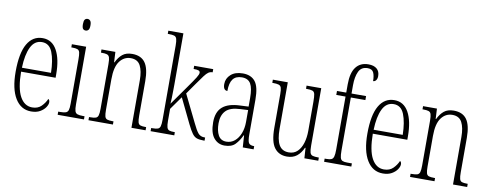

<svg xmlns="http://www.w3.org/2000/svg" viewBox="-64 -1096 3660 1430"><g transform="rotate(10 1766.0 -381.0)"><path d="M211 10Q134 10 90.5 -61Q47 -132 47 -262Q47 -403 87.5 -473Q128 -543 203 -543Q274 -543 311 -476.5Q348 -410 348 -294V-269H87Q88 -143 121.5 -82Q155 -21 214 -21Q257 -21 283 -47Q309 -73 322 -104Q326 -102 329.5 -96.5Q333 -91 333 -80Q333 -63 319 -42Q305 -21 278 -5.5Q251 10 211 10ZM308 -299Q306 -394 282.5 -453.5Q259 -513 203 -513Q147 -513 119 -455.5Q91 -398 88 -299Z M507 -654Q494 -654 486.5 -663Q479 -672 479 -698Q479 -723 486.5 -732.5Q494 -742 507 -742Q519 -742 527.5 -732.5Q536 -723 536 -698Q536 -672 527.5 -663Q519 -654 507 -654ZM411 0V-24H426Q454 -24 468 -29Q482 -34 487 -49.5Q492 -65 492 -99V-434Q492 -469 488 -485.5Q484 -502 470.5 -507Q457 -512 431 -512H424V-536H532V-100Q532 -66 537 -50Q542 -34 556 -29Q570 -24 597 -24H610V0Z M644 0V-24H652Q680 -24 694 -28.5Q708 -33 713 -49Q718 -65 718 -100V-438Q718 -472 713 -487.5Q708 -503 694 -507.5Q680 -512 653 -512H648V-536H753L757 -458H760Q779 -498 806.5 -520.5Q834 -543 880 -543Q947 -543 978.5 -499Q1010 -455 1010 -360V-100Q1010 -65 1014.5 -49Q1019 -33 1032.5 -28.5Q1046 -24 1072 -24H1076V0H969V-360Q969 -429 948 -469.5Q927 -510 875 -510Q824 -510 791.5 -466.5Q759 -423 759 -330V-99Q759 -65 763.5 -49Q768 -33 782 -28.5Q796 -24 823 -24H829V0Z M1114 0V-24H1121Q1149 -24 1163 -28.5Q1177 -33 1182 -49Q1187 -65 1187 -100V-661Q1187 -695 1182 -711Q1177 -727 1163 -731.5Q1149 -736 1121 -736H1114V-760H1228V-373Q1228 -355 1227.5 -327.5Q1227 -300 1226.5 -272.5Q1226 -245 1224 -227L1323 -367Q1367 -429 1382.5 -454Q1398 -479 1398 -491Q1398 -503 1387.5 -507.5Q1377 -512 1349 -512V-536H1493V-512Q1475 -512 1461.5 -503Q1448 -494 1430.5 -470.5Q1413 -447 1382 -403L1326 -323L1427 -117Q1451 -66 1468.5 -45Q1486 -24 1516 -24H1522V0H1515Q1483 0 1463.5 -6.5Q1444 -13 1428 -34.5Q1412 -56 1390 -101L1299 -289L1228 -189V-99Q1228 -65 1233 -49Q1238 -33 1251 -28.5Q1264 -24 1290 -24H1293V0Z M1674 10Q1624 10 1592.5 -28.5Q1561 -67 1561 -147Q1561 -225 1604.5 -263Q1648 -301 1738 -304L1801 -307V-371Q1801 -446 1781.5 -479.5Q1762 -513 1715 -513Q1669 -513 1647 -484Q1625 -455 1625 -394Q1593 -394 1593 -441Q1593 -484 1626 -513.5Q1659 -543 1717 -543Q1779 -543 1810.5 -503.5Q1842 -464 1842 -367V-105Q1842 -52 1852.5 -38Q1863 -24 1891 -24H1893V0H1811L1805 -90H1802Q1782 -47 1754.5 -18.5Q1727 10 1674 10ZM1682 -21Q1718 -21 1745 -43.5Q1772 -66 1787 -104.5Q1802 -143 1802 -191V-281L1743 -278Q1667 -275 1634.5 -241Q1602 -207 1602 -146Q1602 -90 1621 -55.5Q1640 -21 1682 -21Z M2146 10Q2084 10 2050.5 -35Q2017 -80 2017 -184V-440Q2017 -473 2012 -488Q2007 -503 1992 -507.5Q1977 -512 1948 -512H1944V-536H2057V-184Q2057 -103 2080 -63Q2103 -23 2154 -23Q2194 -23 2219.5 -48Q2245 -73 2257.5 -114.5Q2270 -156 2270 -206V-425Q2270 -465 2266 -483.5Q2262 -502 2247.5 -507Q2233 -512 2202 -512H2199V-536H2310V-103Q2310 -66 2315 -49.5Q2320 -33 2335 -28.5Q2350 -24 2379 -24H2382V0H2277L2272 -78H2268Q2250 -37 2220.5 -13.5Q2191 10 2146 10Z M2426 0V-24H2441Q2465 -24 2477 -29.5Q2489 -35 2494 -52Q2499 -69 2499 -105V-506H2429V-536H2499V-598Q2499 -686 2532 -729Q2565 -772 2626 -772Q2667 -772 2689.5 -753Q2712 -734 2712 -698Q2712 -679 2703.5 -667Q2695 -655 2681 -655Q2681 -695 2670 -719Q2659 -743 2625 -743Q2577 -743 2558 -702.5Q2539 -662 2539 -599V-536H2649V-506H2539V-105Q2539 -69 2543.5 -52Q2548 -35 2560.5 -29.5Q2573 -24 2597 -24H2632V0Z M2871 10Q2794 10 2750.5 -61Q2707 -132 2707 -262Q2707 -403 2747.5 -473Q2788 -543 2863 -543Q2934 -543 2971 -476.5Q3008 -410 3008 -294V-269H2747Q2748 -143 2781.5 -82Q2815 -21 2874 -21Q2917 -21 2943 -47Q2969 -73 2982 -104Q2986 -102 2989.5 -96.5Q2993 -91 2993 -80Q2993 -63 2979 -42Q2965 -21 2938 -5.5Q2911 10 2871 10ZM2968 -299Q2966 -394 2942.5 -453.5Q2919 -513 2863 -513Q2807 -513 2779 -455.5Q2751 -398 2748 -299Z M3076 0V-24H3084Q3112 -24 3126 -28.5Q3140 -33 3145 -49Q3150 -65 3150 -100V-438Q3150 -472 3145 -487.5Q3140 -503 3126 -507.5Q3112 -512 3085 -512H3080V-536H3185L3189 -458H3192Q3211 -498 3238.5 -520.5Q3266 -543 3312 -543Q3379 -543 3410.5 -499Q3442 -455 3442 -360V-100Q3442 -65 3446.5 -49Q3451 -33 3464.5 -28.5Q3478 -24 3504 -24H3508V0H3401V-360Q3401 -429 3380 -469.5Q3359 -510 3307 -510Q3256 -510 3223.5 -466.5Q3191 -423 3191 -330V-99Q3191 -65 3195.5 -49Q3200 -33 3214 -28.5Q3228 -24 3255 -24H3261V0Z"/></g></svg>

Font: Noto Serif Ethiopic ExtraCondensed ExtraLight
Style: Regular
Weight: 200
Width: 2
Designer: Monotype Design Team
Foundry: Monotype Imaging Inc.
Version: Version 2.102; ttfautohint (v1.8.4.7-5d5b)